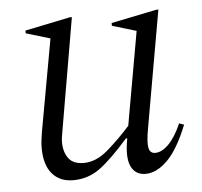

<svg xmlns="http://www.w3.org/2000/svg" viewBox="-41 -503 584 555"><g transform="rotate(-5 251.0 -225.0)"><path d="M150 10Q111 10 89 -16Q67 -42 67 -91Q67 -102 68.5 -113.5Q70 -125 72 -138L120 -404L50 -425V-433L181 -460H187L132 -140Q130 -128 128.5 -119Q127 -110 127 -102Q127 -74 140.5 -55.5Q154 -37 185 -37Q221 -37 256 -67.5Q291 -98 322 -133L370 -404L300 -425V-433L432 -460H438L378 -119Q371 -80 374.5 -64Q378 -48 393 -48Q412 -48 432 -68Q452 -88 469 -127L483 -122Q455 -52 423.5 -21Q392 10 360 10Q331 10 318.5 -15Q306 -40 315 -92L316 -97H312Q261 -39 227 -14.5Q193 10 150 10Z"/></g></svg>

Font: Spectral Light
Style: Italic
Weight: 300
Italic angle: -10°
Designer: Jean-Baptiste Levee
Foundry: Production Type
Version: Version 2.001